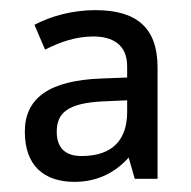

<svg xmlns="http://www.w3.org/2000/svg" viewBox="-20 -742 377 379"><path d="M168 -722C123 -722 80 -710 48 -693L69 -644C98 -659 130 -670 164 -670C201 -670 231 -655 231 -611V-589L179 -587C78 -583 29 -549 29 -482C29 -415 67 -383 127 -383C174 -383 209 -403 234 -431L246 -389H291V-609C291 -688 249 -722 168 -722ZM231 -544V-521C231 -468 204 -434 141 -434C111 -434 92 -448 92 -482C92 -518 112 -539 186 -542Z"/></svg>

Font: Noto Sans Thai
Style: Regular
Weight: 400
Designer: Monotype Design Team
Foundry: Monotype Imaging Inc.
Version: Version 1.901